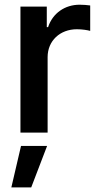

<svg xmlns="http://www.w3.org/2000/svg" viewBox="-20 -574 431 831"><path d="M68.5 0H186.1V-326.7C186.1 -397.4 239.7 -447.4 312.9 -447.4C334.5 -447.4 360.4 -443.5 370.4 -440.3V-550.4C359 -552.2 338.4 -553.6 324.6 -553.6C261.4 -553.6 208.1 -517.4 188.2 -456.7H182.5V-545.5H68.5ZM29.1 237.2H115.1L183.9 57.5H71Z"/></svg>

Font: Magic Ui Pro Semi Bold
Style: Regular
Weight: 600
Designer: Stefan Endress, Andreas Faust
Version: Version 1.000;FEAKit 1.0